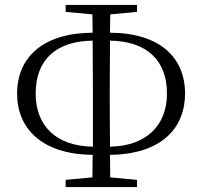

<svg xmlns="http://www.w3.org/2000/svg" viewBox="-20 -755 818 775"><path d="M245 0H533V-29L425 -39L424 -130C631 -132 727 -238 727 -377C727 -524 624 -622 424 -623L425 -697L533 -707V-735H245V-707L353 -697L354 -623C155 -622 49 -525 49 -377C49 -238 147 -132 354 -130L353 -39L245 -29ZM355 -163C207 -165 124 -247 124 -377C124 -513 205 -589 354 -591L355 -393V-338ZM424 -591C572 -589 654 -512 654 -377C654 -248 569 -165 424 -163L423 -338V-395Z"/></svg>

Font: Noto Serif CJK HK Light
Style: Regular
Weight: 300
Designer: Ryoko NISHIZUKA 西塚涼子 (kana & ideographs); Frank Grießhammer (Latin, Greek & Cyrillic); Wenlong ZHANG 张文龙 (bopomofo); San
Foundry: Adobe
Version: Version 2.001;hotconv 1.1.0;makeotfexe 2.6.0